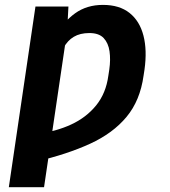

<svg xmlns="http://www.w3.org/2000/svg" viewBox="-20 -573 703 796"><path d="M258.3 -444.3 162.6 203.1H16.6L127 -545.9H263.7ZM220.2 -304.2 156.7 -285.2Q177.7 -362.3 210.2 -422.6Q242.7 -482.9 291.3 -517.8Q339.8 -552.7 406.7 -552.7Q475.1 -552.7 517.1 -519.3Q559.1 -485.8 574.7 -425.5Q590.3 -365.2 579.1 -284.7L575.2 -259.3Q561 -156.2 504.6 -88.4Q448.2 -20.5 353.5 22.9Q258.8 66.4 129.4 96.7L135.3 -18.1Q212.4 -27.8 275.1 -56.9Q337.9 -85.9 378.7 -136.2Q419.4 -186.5 429.2 -259.3L433.1 -284.7Q439 -325.7 434.1 -360.1Q429.2 -394.5 409.7 -415.3Q390.1 -436 350.6 -436Q312 -436 285.9 -420.4Q259.8 -404.8 243.9 -375.2Q228 -345.7 220.2 -304.2Z"/></svg>

Font: Inter 20pt
Style: Bold Italic
Weight: 700
Italic angle: -9.3988°
Version: Version 4.001;git-66647c0bb